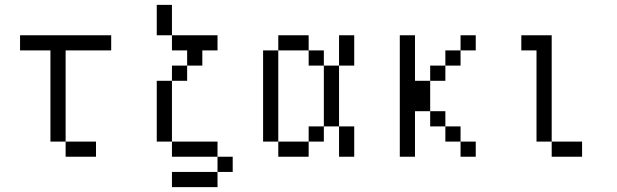

<svg xmlns="http://www.w3.org/2000/svg" viewBox="-20 -645 2540 790"><path d="M375 0V-62.5H250V0ZM437.5 -437.5V-500H62.5V-437.5H187.5Q187.5 -437.5 187.5 -62.5H250Q250 -62.5 250 -437.5Z M937.5 62.5V0H875V62.5H687.5V125H875V62.5ZM875 -437.5V-500H687.5V-437.5H750V-375H687.5V-312.5H625Q625 -312.5 625 -62.5H687.5V0H875V-62.5H687.5Q687.5 -62.5 687.5 -312.5H750V-375H812.5V-437.5ZM687.5 -500Q687.5 -500 687.5 -625H625Q625 -625 625 -500Z M1125 -62.5V0H1250V-62.5ZM1125 -62.5Q1125 -62.5 1125 -437.5H1062.5Q1062.5 -437.5 1062.5 -62.5ZM1250 -62.5H1312.5V-125H1250ZM1375 -125Q1375 -125 1375 0H1437.5Q1437.5 0 1437.5 -125ZM1312.5 -125H1375Q1375 -125 1375 -375H1312.5Q1312.5 -375 1312.5 -125ZM1312.5 -375V-437.5H1250V-375ZM1375 -375H1437.5Q1437.5 -375 1437.5 -500H1375Q1375 -500 1375 -375ZM1125 -437.5H1250V-500H1125Z M1937.5 0V-62.5H1875V0ZM1937.5 -437.5V-500H1875V-437.5H1812.5V-375H1750V-312.5H1687.5V-500H1625Q1625 -500 1625 0H1687.5V-187.5H1750V-125H1812.5V-62.5H1875V-125H1812.5V-187.5H1750Q1750 -187.5 1750 -312.5H1812.5V-375H1875V-437.5Z M2375 0V-62.5H2250V0ZM2250 -62.5V-500H2125V-437.5H2187.5Q2187.5 -437.5 2187.5 -62.5Z"/></svg>

Font: Unifont
Style: Regular
Weight: 500
Version: Version 13.0.05